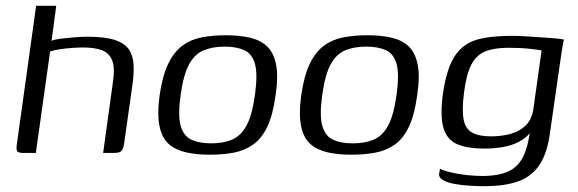

<svg xmlns="http://www.w3.org/2000/svg" viewBox="-20 -525 1984 659"><path d="M62 0Q43 0 39 -6Q35 -12 38 -31L104 -505H173L157 -385Q169 -390 190.5 -392.5Q212 -395 236 -397Q260 -399 280 -399Q341 -399 375 -387.5Q409 -376 423 -354.5Q437 -333 438.5 -301.5Q440 -270 434 -230L407 -39Q405 -22 401 -13.5Q397 -5 390 -2.5Q383 0 368 0H334L368 -246Q375 -294 364.5 -319Q354 -344 329 -353Q304 -362 265 -362Q249 -362 227.5 -360.5Q206 -359 185.5 -356Q165 -353 152 -348L103 0Z M700 6Q655 6 619 -2Q583 -10 559.5 -30.5Q536 -51 527.5 -92Q519 -133 528 -199Q538 -267 558 -307.5Q578 -348 607 -369Q636 -390 673.5 -397Q711 -404 755 -404Q801 -404 836.5 -396Q872 -388 895 -367.5Q918 -347 927 -306Q936 -265 926 -199Q917 -131 897.5 -90Q878 -49 848.5 -28.5Q819 -8 782 -1Q745 6 700 6ZM705 -33Q745 -33 775 -45Q805 -57 825 -92Q845 -127 855 -199Q865 -271 855 -306Q845 -341 818 -353Q791 -365 751 -365Q711 -365 680.5 -353Q650 -341 630 -306Q610 -271 600 -199Q590 -127 600.5 -92Q611 -57 638 -45Q665 -33 705 -33Z M1186 6Q1141 6 1105 -2Q1069 -10 1045.5 -30.5Q1022 -51 1013.5 -92Q1005 -133 1014 -199Q1024 -267 1044 -307.5Q1064 -348 1093 -369Q1122 -390 1159.5 -397Q1197 -404 1241 -404Q1287 -404 1322.5 -396Q1358 -388 1381 -367.5Q1404 -347 1413 -306Q1422 -265 1412 -199Q1403 -131 1383.5 -90Q1364 -49 1334.5 -28.5Q1305 -8 1268 -1Q1231 6 1186 6ZM1191 -33Q1231 -33 1261 -45Q1291 -57 1311 -92Q1331 -127 1341 -199Q1351 -271 1341 -306Q1331 -341 1304 -353Q1277 -365 1237 -365Q1197 -365 1166.5 -353Q1136 -341 1116 -306Q1096 -271 1086 -199Q1076 -127 1086.5 -92Q1097 -57 1124 -45Q1151 -33 1191 -33Z M1642 114Q1620 114 1593 112.5Q1566 111 1541 106.5Q1516 102 1501 93.5Q1486 85 1487 72Q1488 68 1489 62Q1490 56 1490 54Q1503 61 1528.5 67Q1554 73 1583.5 76Q1613 79 1635 79Q1693 79 1727.5 62Q1762 45 1779 5.5Q1796 -34 1802 -99H1817Q1802 -65 1775.5 -47Q1749 -29 1715 -22Q1681 -15 1644 -15Q1586 -15 1550.5 -29.5Q1515 -44 1502.5 -84.5Q1490 -125 1500 -202Q1509 -266 1526.5 -305.5Q1544 -345 1571.5 -366Q1599 -387 1640.5 -394.5Q1682 -402 1740 -402Q1762 -402 1789 -400Q1816 -398 1842.5 -396.5Q1869 -395 1889 -393Q1909 -391 1916 -389Q1914 -386 1912 -372.5Q1910 -359 1907 -341.5Q1904 -324 1902 -308L1868 -71Q1859 -1 1832.5 39.5Q1806 80 1760 97Q1714 114 1642 114ZM1665 -57Q1702 -57 1732.5 -65.5Q1763 -74 1783.5 -93.5Q1804 -113 1810 -146L1839 -352Q1830 -354 1798.5 -357.5Q1767 -361 1725 -361Q1676 -361 1645.5 -348.5Q1615 -336 1598 -303.5Q1581 -271 1573 -210Q1565 -150 1571 -116.5Q1577 -83 1600.5 -70Q1624 -57 1665 -57Z"/></svg>

Font: Genos
Style: Italic
Weight: 400
Italic angle: -8°
Version: Version 1.010